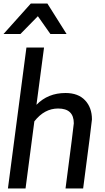

<svg xmlns="http://www.w3.org/2000/svg" viewBox="-32 -1070 597 1090"><path d="M440 0H340Q387 -360 387 -370Q387 -454 298 -454Q220 -454 163 -381L113 0H13L118 -800H218L175 -475Q240 -542 340 -542Q412 -542 451 -500.5Q490 -459 490 -392Q488 -365 440 0ZM346 -877ZM346 -877H254L183 -978L84 -877H-12L143 -1050H237Z"/></svg>

Font: Tanohe Sans Medium
Style: Italic
Weight: 500
Designer: Village Type and Design LLC & Cristiano Sobral
Foundry: Cooper Hewitt Smithsonian Design Museum
Version: Version 1.00;September 29, 2021;FontCreator 13.0.0.2655 64-b